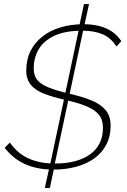

<svg xmlns="http://www.w3.org/2000/svg" viewBox="-20 -835 630 951"><path d="M225 -8H249L227 96H202ZM227 -14 372 -696 395 -699 249 -13ZM396 -815H421L395 -697L370 -694ZM557 -605Q543 -626 526.5 -641Q510 -656 489 -665Q468 -674 443 -678.5Q418 -683 388 -683Q303 -683 249.5 -658Q196 -633 171.5 -590.5Q147 -548 147 -496Q147 -459 166.5 -437Q186 -415 225 -400Q264 -385 323 -371Q385 -357 431 -338.5Q477 -320 502.5 -290.5Q528 -261 528 -212Q528 -160 507 -119.5Q486 -79 448.5 -51.5Q411 -24 359 -9.5Q307 5 245 5Q165 5 105.5 -21.5Q46 -48 3 -103L29 -129Q47 -103 69.5 -83.5Q92 -64 120 -51Q148 -38 181 -31.5Q214 -25 253 -25Q362 -25 426 -70.5Q490 -116 490 -203Q490 -242 469.5 -267Q449 -292 407.5 -309Q366 -326 304 -340Q242 -354 199 -370.5Q156 -387 133 -414.5Q110 -442 110 -486Q110 -540 131 -582Q152 -624 190 -654Q228 -684 280 -699.5Q332 -715 394 -715Q437 -715 472 -706Q507 -697 534 -679Q561 -661 581 -631Z"/></svg>

Font: Raleway Thin ExtraLight
Style: Italic
Weight: 250
Italic angle: -12°
Version: Version 4.026